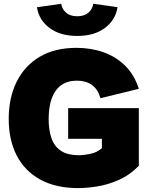

<svg xmlns="http://www.w3.org/2000/svg" viewBox="-20 -966 780 1000"><path d="M387.7 13.7Q270.5 13.7 189.7 -30.8Q108.9 -75.2 67.1 -156Q25.4 -236.8 25.4 -346.7Q25.4 -456.5 66.7 -540Q107.9 -623.5 186.8 -670.2Q265.6 -716.8 378.4 -716.8Q454.1 -716.8 519 -693.8Q584 -670.9 631.8 -623.8Q679.7 -576.7 703.1 -503.4L503.4 -454.6Q489.7 -501.5 458.5 -523.7Q427.2 -545.9 380.9 -545.9Q332 -545.9 299.1 -522.5Q266.1 -499 249.8 -454.3Q233.4 -409.7 233.4 -345.2Q233.4 -290 247.6 -247.6Q261.7 -205.1 296.1 -181.4Q330.6 -157.7 391.1 -157.7Q417 -157.7 451.2 -164.8Q485.4 -171.9 510.7 -194.3V-290.5L590.8 -243.2H335V-402.8H703.1V-102.5Q654.8 -53.2 596.9 -28.1Q539.1 -2.9 483.9 5.4Q428.7 13.7 387.7 13.7ZM382.3 -778.8Q294.4 -778.8 238.8 -819.8Q183.1 -860.8 172.4 -928.2L298.8 -946.3Q303.2 -918 324.5 -899.7Q345.7 -881.3 382.3 -881.3Q418.9 -881.3 440.2 -899.7Q461.4 -918 465.8 -946.3L592.3 -928.7Q581.5 -861.3 526.1 -820.1Q470.7 -778.8 382.3 -778.8Z"/></svg>

Font: Schibsted Grotesk Black
Style: Regular
Weight: 900
Designer: Bakken & Baeck AS, Henrik Kongsvoll
Foundry: Schibsted ASA
Version: Version 1.100;gftools[0.9.25]